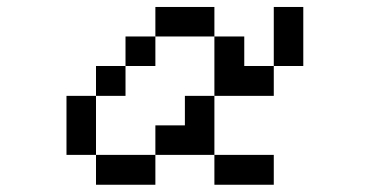

<svg xmlns="http://www.w3.org/2000/svg" viewBox="-20 -462 1040 540"><path d="M167 -26.4V-192.4H250V-276.4H333V-359.4H417V-442.4H583V-359.4H667V-276.4H750V-442.4H833V-276.4H750V-192.4H583V-359.4H417V-276.4H333V-192.4H250V-26.4H417V-109.4H500V-192.4H583V-26.4H417V57.6H250V-26.4ZM583 -26.4H750V57.6H583Z"/></svg>

Font: KH Dot Kodenmachou 12
Style: Regular
Weight: 400
Designer: Original version for X68000 by Keitarou Hiraki (http://hp.vector.co.jp/authors/VA000874/) / TrueType conversion by Homem
Version: Version 1.00.20150527